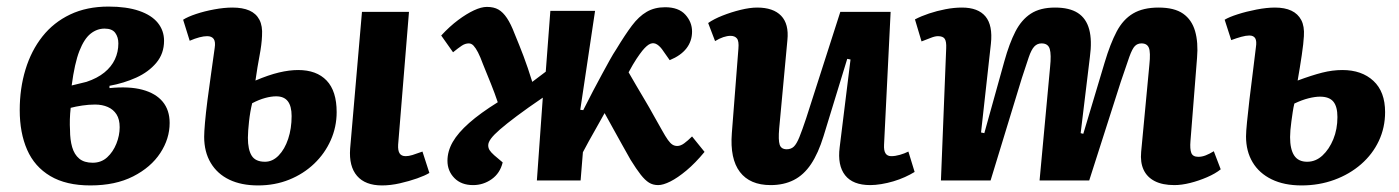

<svg xmlns="http://www.w3.org/2000/svg" viewBox="-20 -549 4255 584"><path d="M255 15Q181 15 133 -13.5Q85 -42 62.5 -93.5Q40 -145 40 -214Q40 -280 57.5 -337.5Q75 -395 109 -438Q143 -481 193.5 -505Q244 -529 310 -529Q365 -529 403 -516Q441 -503 460 -479.5Q479 -456 479 -425Q479 -386 455.5 -358Q432 -330 394.5 -313Q357 -296 313 -288V-281Q373 -287 413.5 -276Q454 -265 475 -239.5Q496 -214 496 -175Q496 -127 467.5 -83.5Q439 -40 385 -12.5Q331 15 255 15ZM262 -54Q288 -54 306 -70.5Q324 -87 334 -112Q344 -137 344 -162Q344 -186 334.5 -201Q325 -216 308 -223.5Q291 -231 269 -231Q250 -231 230 -228Q210 -225 195 -221Q193 -203 192.5 -186Q192 -169 193 -153Q193 -124 199.5 -101.5Q206 -79 221 -66.5Q236 -54 262 -54ZM198 -289 243 -300Q276 -311 297.5 -328.5Q319 -346 329.5 -368.5Q340 -391 340 -417Q340 -436 330.5 -449Q321 -462 298 -462Q275 -462 255.5 -446.5Q236 -431 221.5 -394Q207 -357 198 -289Z M765 15Q714 15 677.5 -2.5Q641 -20 621 -53.5Q601 -87 601 -133Q601 -147 603.5 -176Q606 -205 611 -244Q616 -283 622 -324.5Q628 -366 633 -403Q636 -422 630 -430.5Q624 -439 610 -439Q600 -439 586.5 -435.5Q573 -432 557 -425L537 -489Q551 -498 576.5 -506.5Q602 -515 632 -520.5Q662 -526 687 -526Q718 -526 738.5 -517Q759 -508 769 -489Q779 -470 777 -440Q776 -414 769.5 -380Q763 -346 757 -304Q797 -321 828.5 -328.5Q860 -336 887 -336Q943 -336 973.5 -304Q1004 -272 1004 -208Q1004 -163 986 -122.5Q968 -82 935.5 -51Q903 -20 859.5 -2.5Q816 15 765 15ZM786 -57Q809 -57 827.5 -76Q846 -95 856.5 -126.5Q867 -158 867 -196Q867 -226 855.5 -241Q844 -256 820 -256Q805 -256 786.5 -251Q768 -246 747 -235Q744 -223 741.5 -208.5Q739 -194 737.5 -180Q736 -166 735 -153Q734 -140 734 -130Q734 -94 745.5 -75.5Q757 -57 786 -57ZM1142 15Q1091 15 1066 -14Q1041 -43 1045 -97L1081 -513H1224L1191 -109Q1190 -91 1195.5 -82.5Q1201 -74 1214 -74Q1223 -74 1234.5 -77.5Q1246 -81 1265 -88L1286 -23Q1273 -15 1249 -6.5Q1225 2 1196.5 8.5Q1168 15 1142 15Z M1745 -215 1754 -214Q1770 -246 1784.5 -273.5Q1799 -301 1811.5 -324Q1824 -347 1834.5 -366Q1845 -385 1855 -400Q1881 -443 1902 -471Q1923 -499 1947 -513Q1971 -527 2003 -527Q2044 -527 2064.5 -504.5Q2085 -482 2085 -453Q2085 -424 2068 -402Q2051 -380 2017 -366L1998 -393Q1989 -407 1979 -413.5Q1969 -420 1958.5 -416Q1948 -412 1934 -395Q1926 -385 1916 -370Q1906 -355 1892 -329Q1903 -310 1915.5 -288.5Q1928 -267 1941.5 -244.5Q1955 -222 1967 -200Q1983 -172 1993.5 -153Q2004 -134 2011.5 -123.5Q2019 -113 2025.5 -109Q2032 -105 2040 -105Q2050 -105 2061 -113Q2072 -121 2085 -134L2123 -87Q2095 -53 2068 -30.5Q2041 -8 2019 3Q1997 14 1982 14Q1966 14 1954 6.5Q1942 -1 1929 -17.5Q1916 -34 1898 -63Q1887 -83 1873 -107.5Q1859 -132 1845.5 -157Q1832 -182 1819 -205Q1806 -181 1793.5 -159.5Q1781 -138 1771 -119.5Q1761 -101 1753 -86L1746 0H1613L1631 -252Q1584 -220 1552 -196Q1520 -172 1501 -155.5Q1482 -139 1473.5 -127.5Q1465 -116 1465 -107Q1465 -99 1469 -92.5Q1473 -86 1483 -77L1509 -55Q1501 -22 1475.5 -4Q1450 14 1419 14Q1383 14 1362 -7.5Q1341 -29 1341 -60Q1341 -89 1357 -117Q1373 -145 1407 -175Q1441 -205 1494 -238Q1485 -265 1473.5 -293.5Q1462 -322 1449 -354Q1441 -376 1434 -389.5Q1427 -403 1420.5 -410Q1414 -417 1406 -417Q1395 -417 1384.5 -410Q1374 -403 1358 -390L1322 -441Q1348 -469 1373.5 -488Q1399 -507 1421.5 -517.5Q1444 -528 1461 -528Q1482 -528 1496 -520Q1510 -512 1522 -494Q1534 -476 1545 -447Q1560 -411 1572.5 -378Q1585 -345 1599 -300L1640 -331L1654 -516H1790Z M2134 -479Q2151 -491 2177.5 -501.5Q2204 -512 2232.5 -519Q2261 -526 2283 -526Q2332 -526 2356 -501Q2380 -476 2375 -427L2350 -158Q2347 -123 2351.5 -109Q2356 -95 2373 -95Q2386 -95 2394.5 -103Q2403 -111 2411.5 -132Q2420 -153 2432 -189L2536 -513H2689L2669 -109Q2668 -91 2673.5 -82.5Q2679 -74 2691 -74Q2703 -74 2717 -78Q2731 -82 2743 -88L2762 -26Q2749 -18 2732.5 -10.5Q2716 -3 2697.5 2.5Q2679 8 2660.5 11Q2642 14 2627 14Q2574 14 2550.5 -16Q2527 -46 2534 -101L2567 -368L2557 -370L2485 -135Q2469 -83 2447 -50Q2425 -17 2394.5 -1.5Q2364 14 2324 14Q2261 14 2230.5 -26Q2200 -66 2206 -144L2226 -401Q2228 -424 2221.5 -432Q2215 -440 2202 -440Q2192 -440 2180 -436Q2168 -432 2155 -424Z M3174 -345Q3178 -383 3173 -400Q3168 -417 3148 -417Q3135 -417 3126 -407.5Q3117 -398 3109 -374.5Q3101 -351 3088 -311L2993 0H2842L2858 -402Q2859 -423 2853.5 -431Q2848 -439 2833 -439Q2824 -439 2811.5 -434Q2799 -429 2783 -423L2763 -490Q2782 -500 2806 -508Q2830 -516 2856 -521Q2882 -526 2906 -526Q2955 -526 2977.5 -499Q3000 -472 2994 -416L2964 -146L2974 -144L3035 -363Q3050 -417 3068.5 -453Q3087 -489 3115.5 -507.5Q3144 -526 3189 -526Q3233 -526 3258.5 -509.5Q3284 -493 3293 -459.5Q3302 -426 3295 -375L3267 -144L3275 -142L3340 -359Q3357 -416 3376.5 -453Q3396 -490 3426.5 -508Q3457 -526 3504 -526Q3552 -526 3578.5 -507.5Q3605 -489 3615 -454.5Q3625 -420 3621 -373L3601 -120Q3599 -96 3603.5 -84Q3608 -72 3625 -72Q3636 -72 3647.5 -76.5Q3659 -81 3672 -89L3693 -34Q3677 -21 3651.5 -10Q3626 1 3600 7.5Q3574 14 3552 14Q3516 14 3492.5 2Q3469 -10 3458.5 -32.5Q3448 -55 3451 -87L3476 -352Q3480 -390 3474.5 -403.5Q3469 -417 3452 -417Q3440 -417 3432 -409Q3424 -401 3415 -376Q3406 -351 3389 -300L3293 0H3142Z M3927 -304Q3970 -320 4001.5 -328Q4033 -336 4063 -336Q4122 -336 4157.5 -303Q4193 -270 4193 -208Q4193 -161 4174 -120.5Q4155 -80 4120 -49.5Q4085 -19 4038.5 -2Q3992 15 3939 15Q3886 15 3848 -3.5Q3810 -22 3790 -55.5Q3770 -89 3770 -134Q3770 -148 3773 -178Q3776 -208 3780.5 -247Q3785 -286 3790.5 -327.5Q3796 -369 3800 -405Q3803 -424 3798 -432.5Q3793 -441 3780 -441Q3770 -441 3755.5 -437Q3741 -433 3725 -427L3705 -489Q3718 -497 3744.5 -505.5Q3771 -514 3802 -520Q3833 -526 3858 -526Q3888 -526 3908 -516.5Q3928 -507 3938 -488Q3948 -469 3946 -439Q3945 -418 3939.5 -381Q3934 -344 3927 -304ZM3917 -234Q3914 -222 3912 -208Q3910 -194 3908 -180Q3906 -166 3905 -153.5Q3904 -141 3904 -132Q3904 -95 3916.5 -76Q3929 -57 3956 -57Q3982 -57 4002.5 -76Q4023 -95 4035.5 -125.5Q4048 -156 4048 -193Q4048 -225 4035.5 -240Q4023 -255 3995 -255Q3980 -255 3960 -250Q3940 -245 3917 -234Z"/></svg>

Font: Literata
Style: Bold Italic
Weight: 700
Italic angle: -2°
Designer: Latin by Veronika Burian and Jose Scaglione. Greek by Irene Vlachou. Cyrillic by Vera Evstafieva
Foundry: TypeTogether
Version: Version 3.103;gftools[0.9.29]